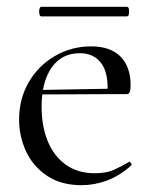

<svg xmlns="http://www.w3.org/2000/svg" viewBox="-20 -531 448 563"><path d="M219 12Q159 12 118 -15.5Q77 -43 56.5 -87Q36 -131 36 -180Q36 -241 64 -289.5Q92 -338 140.5 -366.5Q189 -395 247 -395Q304 -395 333.5 -365Q363 -335 363 -281Q363 -268 360.5 -261.5Q358 -255 351 -255H295Q299 -316 277 -345.5Q255 -375 214 -375Q161 -375 131.5 -333Q102 -291 102 -218Q102 -161 120 -117Q138 -73 173 -48Q208 -23 258 -23Q292 -23 314 -33Q336 -43 358 -56Q360 -58 363.5 -53.5Q367 -49 365 -46Q330 -15 293.5 -1.5Q257 12 219 12ZM84 -254 83 -267 310 -271V-255ZM101 -483Q97 -483 95.5 -490Q94 -497 95.5 -504Q97 -511 101 -511H352Q357 -511 358 -504Q359 -497 358 -490Q357 -483 352 -483Z"/></svg>

Font: Cormorant Garamond Light
Style: Regular
Weight: 400
Version: Version 4.001